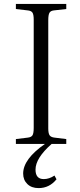

<svg xmlns="http://www.w3.org/2000/svg" viewBox="-20 -734 410 979"><path d="M176.8 225.1Q140.6 225.1 119.4 204.3Q98.1 183.6 98.1 150.9Q98.1 77.1 209 0H61V-24.9L121.1 -32.2Q139.6 -34.2 145.8 -44.4Q151.9 -54.7 151.9 -82V-633.8Q151.9 -660.2 145.3 -669.9Q138.7 -679.7 119.1 -681.2L61 -688V-713.9H317.9V-688L256.8 -681.2Q238.8 -679.7 232.4 -669.2Q226.1 -658.7 226.1 -630.9V-79.1Q226.1 -54.2 232.9 -44.2Q239.7 -34.2 258.8 -32.2L317.9 -24.9V0H243.2Q161.1 72.3 161.1 130.9Q161.1 179.2 203.1 179.2Q231 179.2 257.8 161.1L268.1 180.2Q231.9 225.1 176.8 225.1Z"/></svg>

Font: Literata Light
Style: Regular
Weight: 300
Designer: Latin by Veronika Burian and Jose Scaglione. Greek by Irene Vlachou. Cyrillic by Vera Evstafieva.
Foundry: TypeTogether
Version: Version 3.021